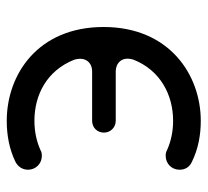

<svg xmlns="http://www.w3.org/2000/svg" viewBox="-43 -552 615 569"><g transform="rotate(-90 264.5 -267.5)"><path d="M104 -80C99 -83 94 -84 87 -84C64 -84 46 -66 46 -43C46 -26 54 -13 70 -6C109 13 150 20 191 20C327 20 469 -73 469 -268C469 -463 328 -555 191 -555C147 -555 107 -547 71 -530C56 -523 46 -509 46 -492C46 -469 64 -451 87 -451C94 -451 99 -452 104 -455C131 -467 160 -473 191 -473C268 -473 340 -436 372 -355C383 -318 359 -302 339 -302H191C171 -302 156 -287 156 -267C156 -248 171 -232 191 -232H338C359 -232 384 -216 372 -179C340 -99 267 -62 191 -62C160 -62 131 -68 104 -80Z"/></g></svg>

Font: Fabada
Style: Regular
Weight: 400
Designer: deFharo
Foundry: deFharo.com
Version: Version 4.000 2011 initial release